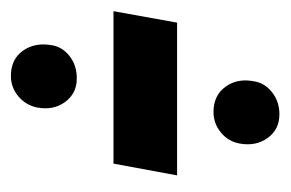

<svg xmlns="http://www.w3.org/2000/svg" viewBox="-110 -406 508 335"><g transform="rotate(90 143.5 -239.0)"><path d="M-4 -183.5 16 -294.5H282.5L262 -183.5ZM172 -358Q143 -358 127.8 -379Q112.5 -400 118.5 -429.5Q121.5 -447.5 137.5 -460.2Q153.5 -473 176 -473Q202.5 -473 217.2 -452.5Q232 -432 227 -404Q223.5 -384 207.8 -371Q192 -358 172 -358ZM109 -4.5Q80 -4.5 65 -25.5Q50 -46.5 55.5 -76.5Q58.5 -94.5 74.5 -107Q90.5 -119.5 113.5 -119.5Q139.5 -119.5 154.5 -99Q169.5 -78.5 164 -50Q160 -30.5 144.5 -17.5Q129 -4.5 109 -4.5Z"/></g></svg>

Font: Anybody ExtraBold
Style: Italic
Weight: 800
Italic angle: -10°
Designer: Tyler Finck
Foundry: Etcetera Type Company
Version: Version 1.010; ttfautohint (v1.8.3) -l 8 -r 50 -G 200 -x 14 